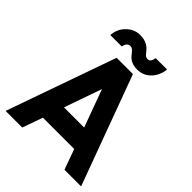

<svg xmlns="http://www.w3.org/2000/svg" viewBox="-249 -1028 1158 1158"><g transform="rotate(45 330.0 -449.0)"><path d="M393 -737Q443 -737 479 -773Q514 -809 520 -865H423Q417 -826 393 -826Q378 -826 368 -837Q364 -842 358.5 -848.5Q353 -855 347 -862Q316 -898 258 -898Q210 -898 172 -861Q154 -844 143.5 -821Q133 -798 131 -770H228Q237 -809 262 -809Q277 -809 288 -798Q293 -793 298.5 -786.5Q304 -780 309 -773Q338 -737 393 -737ZM242 -264 326 -504 414 -264ZM196 -130H463L510 0H652L394 -700H255L8 0H150Z"/></g></svg>

Font: Unageo
Style: Bold
Weight: 700
Designer: Richard Sepsi
Foundry: Richard Sepsi
Version: Version 2.000